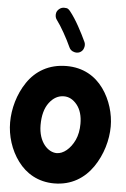

<svg xmlns="http://www.w3.org/2000/svg" viewBox="-63 -934 691 1055"><g transform="rotate(5 283.0 -407.0)"><path d="M289.1 -572.3C190.9 -572.3 119.1 -527.3 73.7 -460.4C28.3 -393.6 6.3 -311.5 6.3 -237.3C6.3 -163.6 29.8 -86.4 75.2 -25.4C120.1 35.6 188 76.2 275.9 76.2C371.1 76.2 441.9 30.8 488.8 -37.1C535.6 -105 559.1 -188 559.1 -262.7C559.1 -331.1 537.6 -407.7 493.2 -469.2C448.7 -530.8 381.3 -572.3 289.1 -572.3ZM289.1 -405.3C316.4 -405.3 340.3 -392.6 361.3 -366.7C381.8 -340.8 392.1 -306.2 392.1 -262.7C392.1 -228.5 386.2 -198.7 374.5 -172.9C350.6 -121.6 311.5 -90.8 275.9 -90.8C228 -90.8 174.3 -142.6 174.3 -237.3C174.3 -290 185.5 -331.1 208 -360.8C230.5 -390.6 257.3 -405.3 289.1 -405.3ZM221.2 -880.9C203.1 -866.7 204.6 -849.6 204.6 -845.7C204.6 -836.4 207.5 -827.6 213.4 -819.8C236.8 -789.6 274.4 -722.7 295.4 -675.8C304.7 -654.8 326.2 -650.4 336.4 -650.4C342.3 -650.4 347.7 -651.4 353 -653.8C374 -663.1 378.4 -684.1 378.4 -695.3C378.4 -701.2 377.4 -706.5 375 -711.9C362.8 -738.3 348.6 -766.6 332 -796.4C315.4 -826.2 298.8 -852.1 281.7 -873.5C274.4 -882.8 267.6 -888.2 260.7 -889.2C253.4 -889.6 249 -890.1 247.6 -890.1C237.8 -890.1 229 -887.2 221.2 -880.9Z"/></g></svg>

Font: Mikhak Black
Style: Regular
Weight: 900
Designer: Amin Abedi
Version: Version 3.2